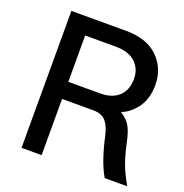

<svg xmlns="http://www.w3.org/2000/svg" viewBox="-135 -879 957 1000"><g transform="rotate(20 344.0 -379.5)"><path d="M203.1 -406.2H377.9Q446.3 -406.2 482.9 -440.9Q519.5 -475.6 519.5 -537.1Q519.5 -593.8 481.4 -628.4Q443.4 -663.1 373 -663.1H203.1ZM91.8 0V-758.8H395.5Q510.7 -758.8 572.8 -697.8Q634.8 -636.7 634.8 -545.9Q634.8 -467.8 597.7 -418Q560.5 -368.2 514.6 -352.5Q552.7 -328.1 569.3 -298.8Q585.9 -269.5 597.7 -212.9Q610.4 -152.3 627 -105.5Q643.6 -58.6 677.7 0H552.7Q509.8 -72.3 480.5 -205.1Q469.7 -256.8 446.8 -284.2Q423.8 -311.5 375 -311.5H203.1V0Z"/></g></svg>

Font: Gothic A1 SemiBold
Style: Regular
Weight: 600
Version: Version 2.50